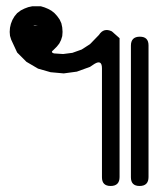

<svg xmlns="http://www.w3.org/2000/svg" viewBox="-20 -538 540 628"><path d="M15.6 -460 20.5 -472.7 27.3 -484.4 36.1 -495.1 47.9 -503.9 59.6 -509.8 72.3 -514.6 85.9 -517.6H100.6H113.3L126 -513.7L137.7 -508.8L148.4 -502.9L158.2 -495.1L167 -485.4L174.8 -474.6L180.7 -461.9L183.6 -448.2L184.6 -433.6L183.6 -419.9L179.7 -407.2L173.8 -395.5L166 -385.7L154.3 -374Q144.5 -367.2 156.2 -363.3L186.5 -361.3L216.8 -365.2L247.1 -376L274.4 -393.6L303.7 -423.8Q319.3 -448.2 345.7 -435.5L371.1 -413.1V41Q371.1 70.3 341.8 70.3Q313.5 70.3 313.5 42V-314.5Q313.5 -343.8 289.1 -329.1L274.4 -319.3L231.4 -303.7L188.5 -297.9L145.5 -301.8L104.5 -313.5L66.4 -335.9L36.1 -366.2L16.6 -408.2L12.7 -420.9L11.7 -433.6L12.7 -447.3ZM465.8 41Q465.8 70.3 436.5 70.3Q408.2 70.3 408.2 42V-388.7Q408.2 -418 437.5 -418Q465.8 -418 465.8 -389.6ZM88.9 -453.1 103.5 -455.1H93.8Z"/></svg>

Font: B2 Hana
Style: Regular
Weight: 500
Version: 2020-08-05; (max)